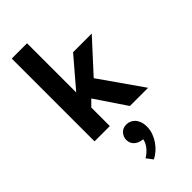

<svg xmlns="http://www.w3.org/2000/svg" viewBox="-321 -775 1171 1171"><g transform="rotate(-45 264.0 -190.0)"><path d="M194 -160V0H62V-714H194V-290L354 -477H515L331 -276L524 0H367L233 -199ZM264 198Q239 193 222 175.5Q205 158 205 131Q205 105 223 84.5Q241 64 273 64Q286 64 300 69.5Q314 75 325.5 86.5Q337 98 344.5 117Q352 136 352 163Q352 191 342.5 217Q333 243 317.5 265.5Q302 288 282 305.5Q262 323 240 334L209 293Q235 278 255.5 253.5Q276 229 281 201Z"/></g></svg>

Font: Mukta Vaani
Style: Bold
Weight: 700
Designer: Noopur Datye, Girish Dalvi, Yashodeep Gholap, Pallavi Karambelkar
Foundry: Ek Type
Version: Version 2.538;PS 1.000;hotconv 16.6.51;makeotf.lib2.5.65220;